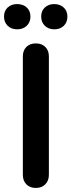

<svg xmlns="http://www.w3.org/2000/svg" viewBox="-37 -925 354 951"><path d="M76.2 -59.1V-646Q76.2 -674.8 93.5 -692.4Q110.8 -710 140.4 -710Q169.9 -710 187.5 -692.4Q205.1 -674.8 205.1 -646V-59.1Q205.1 -30.3 187.5 -12.2Q169.9 5.9 140.4 5.9Q110.8 5.9 93.5 -12Q76.2 -29.8 76.2 -59.1ZM185.1 -797.4Q167 -814.9 167 -843Q167 -871.1 185.1 -887.9Q203.1 -904.8 231.4 -904.8Q259.8 -904.8 278.3 -887.9Q296.9 -871.1 296.9 -843Q296.9 -814.9 279.1 -797.4Q261.2 -779.8 232.2 -779.8Q203.1 -779.8 185.1 -797.4ZM1 -797.4Q-17.1 -814.9 -17.1 -843Q-17.1 -871.1 1 -887.9Q19 -904.8 48.1 -904.8Q77.1 -904.8 95.5 -887.9Q113.8 -871.1 113.8 -843Q113.8 -814.9 95.5 -797.4Q77.1 -779.8 48.1 -779.8Q19 -779.8 1 -797.4Z"/></svg>

Font: Nunito-Bold
Style: Bold
Weight: 700
Designer: Vernon Adams
Foundry: newtypography
Version: Version 3.000